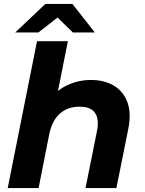

<svg xmlns="http://www.w3.org/2000/svg" viewBox="-20 -950 731 970"><path d="M439 -546Q507 -546 555 -517.5Q603 -489 623.5 -434Q644 -379 628 -298L568 0H412L470 -288Q482 -347 460.5 -379Q439 -411 382 -411Q323 -411 283.5 -377Q244 -343 229 -273L175 0H19L167 -742H323L252 -386L221 -432Q260 -491 317.5 -518.5Q375 -546 439 -546ZM57 -786 209 -930H346L459 -786H348L225 -906H328L174 -786Z"/></svg>

Font: Montserrat Thin
Style: Bold Italic
Weight: 700
Italic angle: -11.3°
Version: Version 9.000